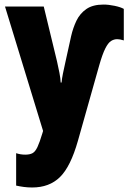

<svg xmlns="http://www.w3.org/2000/svg" viewBox="-20 -582 568 842"><path d="M434.1 -562Q456.5 -562 482.9 -556.4Q509.3 -550.8 522.9 -543V-404.8Q505.9 -410.2 494.1 -410.2Q479.5 -410.2 466.8 -402.1Q454.1 -394 441.7 -369.4Q429.2 -344.7 415 -294.9L321.8 35.2Q289.6 148.9 242.9 194.6Q196.3 240.2 121.1 240.2Q101.6 240.2 84 237.8Q66.4 235.4 50.8 231.9V89.8Q69.8 96.2 90.8 96.2Q110.8 96.2 122.8 89.6Q134.8 83 144.3 62.7Q153.8 42.5 166 2L168.9 -7.8L2 -553.2H171.9L230 -313Q235.8 -287.6 240.7 -262.5Q245.6 -237.3 246.1 -220.2H250Q251.5 -236.8 255.9 -259Q260.3 -281.2 267.1 -311L292 -423.8Q300.3 -460 315.4 -491.5Q330.6 -522.9 358.9 -542.5Q387.2 -562 434.1 -562Z"/></svg>

Font: Open Sans Condensed ExtraBold
Style: Regular
Weight: 800
Width: 3
Designer: Monotype Design Team
Foundry: Monotype Imaging Inc.
Version: Version 3.000; ttfautohint (v1.8.4)